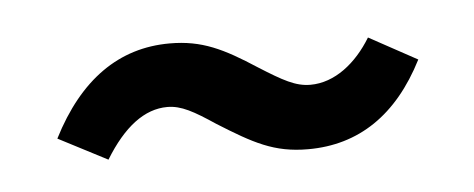

<svg xmlns="http://www.w3.org/2000/svg" viewBox="-27 -427 541 219"><g transform="rotate(-5 244.0 -317.0)"><path d="M319 -250C377 -250 422 -280 453 -341L398 -371C381 -343 356 -323 328 -323C311 -323 297 -331 270 -348C233 -372 209 -384 172 -384C114 -384 68 -352 35 -287L91 -258C113 -294 137 -312 163 -312C179 -312 193 -304 217 -288C257 -263 280 -250 319 -250Z"/></g></svg>

Font: Fira Sans
Style: Regular
Weight: 400
Designer: Carrois Corporate & Edenspiekermann AG
Foundry: Carrois Corporate GbR & Edenspiekermann AG
Version: Version 4.203